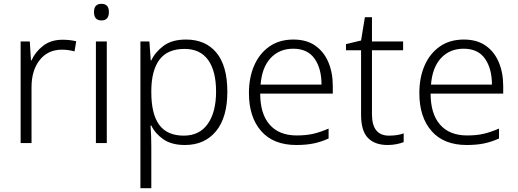

<svg xmlns="http://www.w3.org/2000/svg" viewBox="-20 -749 2710 1005"><path d="M307 -541Q346 -541 379 -533L370 -480Q338 -489 304 -489Q231 -489 188 -435Q145 -381 145 -292V0H88V-532H136L142 -433H145Q165 -478 206 -509.5Q247 -541 307 -541Z M511 -729Q550 -729 550 -686Q550 -642 511 -642Q472 -642 472 -686Q472 -729 511 -729ZM539 -532V0H482V-532Z M954 -542Q1056 -542 1113 -473Q1170 -404 1170 -269Q1170 -134 1110.5 -62Q1051 10 948 10Q878 10 835 -20Q792 -50 772 -92H768Q770 -67 771 -37.5Q772 -8 772 17V236H715V-532H762L769 -433H772Q792 -476 836 -509Q880 -542 954 -542ZM946 -493Q857 -493 815 -437Q773 -381 772 -276V-266Q772 -152 813.5 -95.5Q855 -39 942 -39Q1024 -39 1067.5 -100.5Q1111 -162 1111 -270Q1111 -377 1069.5 -435Q1028 -493 946 -493Z M1516 -542Q1584 -542 1629.5 -510.5Q1675 -479 1698.5 -424Q1722 -369 1722 -298V-259H1342Q1342 -153 1391.5 -96.5Q1441 -40 1533 -40Q1582 -40 1619 -48.5Q1656 -57 1700 -76V-24Q1660 -6 1621 2Q1582 10 1531 10Q1411 10 1347 -63Q1283 -136 1283 -262Q1283 -343 1310.5 -406Q1338 -469 1390 -505.5Q1442 -542 1516 -542ZM1515 -494Q1442 -494 1396.5 -445Q1351 -396 1344 -306H1663Q1663 -390 1626.5 -442Q1590 -494 1515 -494Z M2016 -39Q2038 -39 2058 -42Q2078 -45 2093 -51V-5Q2078 1 2056 5.5Q2034 10 2009 10Q1942 10 1906 -27Q1870 -64 1870 -148V-486H1791V-518L1870 -537L1890 -659H1927V-532H2090V-486H1927V-151Q1927 -39 2016 -39Z M2408 -542Q2476 -542 2521.5 -510.5Q2567 -479 2590.5 -424Q2614 -369 2614 -298V-259H2234Q2234 -153 2283.5 -96.5Q2333 -40 2425 -40Q2474 -40 2511 -48.5Q2548 -57 2592 -76V-24Q2552 -6 2513 2Q2474 10 2423 10Q2303 10 2239 -63Q2175 -136 2175 -262Q2175 -343 2202.5 -406Q2230 -469 2282 -505.5Q2334 -542 2408 -542ZM2407 -494Q2334 -494 2288.5 -445Q2243 -396 2236 -306H2555Q2555 -390 2518.5 -442Q2482 -494 2407 -494Z"/></svg>

Font: Noto Sans Lao Looped Light
Style: Regular
Weight: 300
Designer: Mark Frömberg, Ben Mitchell
Foundry: The Fontpad Ltd
Version: Version 1.002; ttfautohint (v1.8.4.7-5d5b)